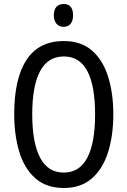

<svg xmlns="http://www.w3.org/2000/svg" viewBox="-20 -929 636 959"><path d="M546 -358Q546 -253 520 -169.5Q494 -86 439 -38Q384 10 299 10Q211 10 156 -39Q101 -88 76 -171.5Q51 -255 51 -359Q51 -536 112.5 -630Q174 -724 299 -724Q385 -724 439.5 -676.5Q494 -629 520 -546Q546 -463 546 -358ZM141 -358Q141 -217 180 -142Q219 -67 298 -67Q377 -67 416 -141Q455 -215 455 -358Q455 -500 416.5 -573.5Q378 -647 299 -647Q219 -647 180 -573Q141 -499 141 -358ZM298 -909Q345 -909 345 -852Q345 -825 332.5 -810Q320 -795 298 -795Q276 -795 262.5 -810Q249 -825 249 -852Q249 -881 262 -895Q275 -909 298 -909Z"/></svg>

Font: Avrile Sans Condensed
Style: Regular
Weight: 400
Width: 3
Designer: Monotype Design Team
Foundry: Monotype Imaging Inc.
Version: Version 2.001;September 10, 2019;FontCreator 11.5.0.2425 64-